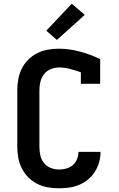

<svg xmlns="http://www.w3.org/2000/svg" viewBox="-20 -1005 640 1033"><path d="M298 8Q268 8 238 3Q208 -2 181 -15.5Q154 -29 132.5 -50.5Q111 -72 97.5 -99Q84 -126 78.5 -155.5Q73 -185 73 -215V-520Q73 -549 78.5 -579Q84 -609 97 -635.5Q110 -662 131.5 -683.5Q153 -705 179.5 -718.5Q206 -732 236 -737.5Q266 -743 295 -743Q353 -743 410 -727.5Q467 -712 519 -687V-554H415V-616Q387 -626 357.5 -634Q328 -642 298 -642Q275 -642 253 -633Q231 -624 217 -606Q203 -588 197.5 -565.5Q192 -543 192 -520V-215Q192 -192 197 -169.5Q202 -147 216.5 -128.5Q231 -110 253 -101.5Q275 -93 298 -93Q318 -93 337.5 -98.5Q357 -104 372 -117Q387 -130 394.5 -149Q402 -168 402 -188H521Q521 -160 513.5 -133Q506 -106 491 -82Q476 -58 454.5 -40Q433 -22 407 -11Q381 0 353.5 4Q326 8 298 8ZM286 -790 229 -840 366 -985 436 -925Z"/></svg>

Font: Iosevka Book
Style: Bold
Weight: 700
Designer: Belleve Invis
Foundry: Belleve Invis
Version: Version 28.0.7; ttfautohint (v1.8.3)